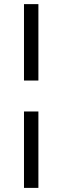

<svg xmlns="http://www.w3.org/2000/svg" viewBox="-20 -810 301 930"><path d="M96.2 100.1V-270H166V100.1ZM96.2 -419.9V-790H166V-419.9Z"/></svg>

Font: Poppins Light
Style: Regular
Weight: 300
Designer: Ninad Kale (Devanagari), Jonny Pinhorn (Latin)
Foundry: Indian Type Foundry
Version: 4.004